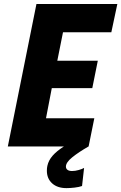

<svg xmlns="http://www.w3.org/2000/svg" viewBox="-20 -740 613 970"><path d="M164.1 -719.7H572.8L542.5 -577.1H298.3L269.5 -433.1H474.1L446.3 -294.9H241.7L212.4 -142.6H456.5L427.7 0H427.2Q377 28.8 345 54.7Q313 80.6 313 101.6Q313 111.8 320.8 117.9Q328.6 124 344.2 124Q359.9 124 377.7 118.9Q395.5 113.8 404.8 108.4L394.5 199.7Q379.9 205.1 356.7 207.8Q333.5 210.4 315.9 210.4Q270 210.4 243.4 186.3Q216.8 162.1 216.8 122.6Q216.8 108.4 219.2 98.1Q225.1 70.3 245.8 46.6Q266.6 22.9 302.7 0H19.5Z"/></svg>

Font: Reddit Sans Fudge ExBold Italic
Style: Regular
Weight: 800
Italic angle: -11.25°
Designer: Stephen Hutchings
Version: Version 1.013